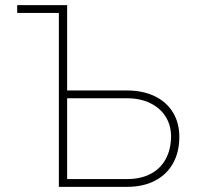

<svg xmlns="http://www.w3.org/2000/svg" viewBox="-20 -727 767 747"><path d="M241.2 -375H473.6Q535.6 -375 581.8 -352.8Q627.9 -330.6 652.8 -289.8Q677.7 -249 677.7 -194.3Q677.7 -135.3 653.1 -91.3Q628.4 -47.4 582.5 -23.7Q536.6 0 473.6 0H209V-676.8H46.9V-707H241.2ZM473.6 -30.3Q527.3 -30.3 565.7 -50.3Q604 -70.3 624.5 -107.7Q645 -145 645.5 -196.3Q645.5 -239.7 624.3 -273.4Q603 -307.1 564.2 -325.9Q525.4 -344.7 473.6 -344.7H241.2V-30.3Z"/></svg>

Font: Pretendard GOV Thin
Style: Regular
Weight: 100
Designer: Base glyphs from Inter by Rasmus Andersson; Hangeul glyphs from Noto Sans CJK(Source Han Sans) by Jang Soo-young and Kan
Foundry: Kil Hyung-jin
Version: Version 1.309